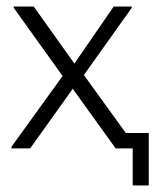

<svg xmlns="http://www.w3.org/2000/svg" viewBox="-20 -453 474 586"><path d="M385 0H333L202 -182L72 0H15V-5L171 -221L22 -429V-433H83L207 -259L327 -433H382V-429L236 -224L364 -47H434V113H385Z"/></svg>

Font: Tilda Sans Light
Style: Regular
Weight: 300
Designer: ParaType Ltd
Foundry: ParaType Ltd
Version: Version 1.009